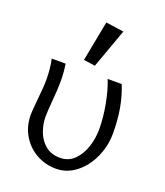

<svg xmlns="http://www.w3.org/2000/svg" viewBox="-153 -942 906 1055"><g transform="rotate(20 300.0 -414.0)"><path d="M68 -221.5Q68 -228 69 -242Q70 -260.5 71.8 -278.5Q73.5 -296.5 75 -314Q79 -355 81 -381.5Q83 -408 83 -435Q83 -493 71 -550H152Q160 -504 160 -448Q160 -401 153 -326Q148 -262 148 -239Q148 -196.5 163.2 -153.8Q178.5 -111 212.5 -82Q246.5 -53 299 -53Q349.5 -53 383.2 -87.2Q417 -121.5 433 -172.2Q449 -223 449 -273Q449 -342 434.8 -418Q420.5 -494 398 -550H480Q504 -492 516 -425.2Q528 -358.5 528 -278.5Q528 -205 497.8 -138Q467.5 -71 414.8 -30Q362 11 299 11Q236.5 11 183.5 -18.8Q130.5 -48.5 99.2 -101.5Q68 -154.5 68 -221.5ZM390 -824 307 -594 240 -604 285 -839Z"/></g></svg>

Font: JuliaMono Light
Style: Regular
Weight: 300
Monospace: yes
Designer: cormullion
Foundry: corm
Version: Version 0.054; ttfautohint (v1.8.4)